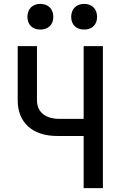

<svg xmlns="http://www.w3.org/2000/svg" viewBox="-20 -967 640 987"><path d="M413 -815C453 -815 479 -840 479 -880C479 -921 453 -947 413 -947C372 -947 346 -921 346 -880C346 -840 372 -815 413 -815ZM187 -815C228 -815 254 -840 254 -880C254 -921 228 -947 187 -947C147 -947 121 -921 121 -880C121 -840 147 -815 187 -815ZM410 0H509V-730H410V-356H286C213 -356 170 -391 170 -452V-730H71V-451C71 -337 147 -268 274 -268H410Z"/></svg>

Font: JetBrains Mono Medium
Style: Regular
Weight: 436
Monospace: yes
Designer: Philipp Nurullin, Konstantin Bulenkov
Foundry: JetBrains
Version: Version 2.305